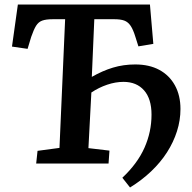

<svg xmlns="http://www.w3.org/2000/svg" viewBox="-20 -723 848 849"><path d="M146 -56 243 -69 268 -638H213Q184 -638 167 -632Q150 -626 139.5 -609Q129 -592 118 -560L102 -507L33 -517L59 -703H643L658 -529L592 -518L579 -559Q569 -592 557.5 -609Q546 -626 529.5 -632Q513 -638 486 -638H397L386 -383Q433 -410 479.5 -424Q526 -438 578 -438Q640 -438 684.5 -414Q729 -390 753.5 -345.5Q778 -301 778 -241Q778 -191 762.5 -142.5Q747 -94 718.5 -49.5Q690 -5 648.5 34.5Q607 74 555 106L521 63Q588 0 619 -70Q650 -140 650 -216Q650 -286 617 -323.5Q584 -361 526 -361Q491 -361 454 -348.5Q417 -336 384 -314L371 -68L464 -57L460 0H140Z"/></svg>

Font: Literata 18pt SemiBold
Style: Italic
Weight: 600
Italic angle: -2°
Designer: Latin by Veronika Burian and Jose Scaglione. Greek by Irene Vlachou. Cyrillic by Vera Evstafieva
Foundry: TypeTogether
Version: Version 3.103;gftools[0.9.29]